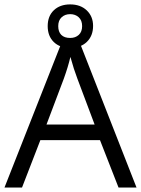

<svg xmlns="http://www.w3.org/2000/svg" viewBox="-20 -835 628 855"><path d="M507.8 0 425.3 -210.9H159.7L78.1 0H0L262.2 -665.5H327.1L587.9 0ZM401.4 -280.3 324.2 -485.8Q309.1 -524.9 293.5 -581.5Q283.2 -537.6 264.6 -485.8L187 -280.3ZM394.5 -719.7Q394.5 -675.3 366.7 -648.4Q338.9 -621.6 292.5 -621.6Q246.6 -621.6 219.5 -647.9Q192.4 -674.3 192.4 -718.8Q192.4 -763.2 219.7 -789.3Q247.1 -815.4 292.5 -815.4Q338.4 -815.4 366.5 -788.6Q394.5 -761.7 394.5 -719.7ZM345.7 -718.8Q345.7 -744.1 330.6 -758.1Q315.4 -772 292.5 -772Q269.5 -772 254.4 -758.1Q239.3 -744.1 239.3 -718.8Q239.3 -693.4 252.9 -679.7Q266.6 -666 292.5 -666Q315.9 -666 330.8 -679.7Q345.7 -693.4 345.7 -718.8Z"/></svg>

Font: Bpm'online Open Sans
Style: Regular
Weight: 400
Foundry: Ascender Corporation
Version: Version 1.10